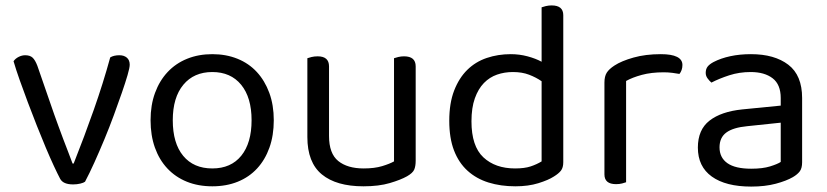

<svg xmlns="http://www.w3.org/2000/svg" viewBox="-20 -675 3053 709"><path d="M459 -436Q459 -425 451 -397.5Q443 -370 430 -332.5Q417 -295 400.5 -250Q384 -205 365.5 -160.5Q347 -116 328.5 -75Q310 -34 294 -4Q289 0 276.5 3Q264 6 250 6Q213 6 202 -15Q193 -32 179 -62Q165 -92 149 -130Q133 -168 116 -211Q99 -254 83 -296.5Q67 -339 53 -378.5Q39 -418 30 -449Q37 -459 49 -465Q61 -471 73 -471Q91 -471 100.5 -462Q110 -453 118 -432L180 -253Q186 -236 195 -211.5Q204 -187 213.5 -161.5Q223 -136 232.5 -112Q242 -88 248 -71H252Q292 -172 326.5 -270Q361 -368 387 -463Q400 -471 421 -471Q438 -471 448.5 -462Q459 -453 459 -436Z M764 13Q712 13 670 -4Q628 -21 598 -53Q568 -85 552 -130Q536 -175 536 -231Q536 -287 552.5 -332Q569 -377 599 -409Q629 -441 671 -458Q713 -475 764 -475Q815 -475 857 -458Q899 -441 928.5 -409Q958 -377 974.5 -332Q991 -287 991 -231Q991 -175 975 -130Q959 -85 929.5 -53Q900 -21 858 -4Q816 13 764 13ZM618 -231Q618 -146 656.5 -99.5Q695 -53 764 -53Q833 -53 871 -100Q909 -147 909 -231Q909 -315 870.5 -362Q832 -409 764 -409Q696 -409 657 -362Q618 -315 618 -231Z M1115 -460Q1120 -462 1130.5 -464.5Q1141 -467 1153 -467Q1195 -467 1195 -430V-173Q1195 -108 1229 -80.5Q1263 -53 1323 -53Q1363 -53 1391 -61.5Q1419 -70 1435 -79V-460Q1440 -462 1450.5 -464.5Q1461 -467 1472 -467Q1515 -467 1515 -430V-82Q1515 -61 1509.5 -48.5Q1504 -36 1483 -24Q1460 -11 1419.5 1Q1379 13 1322 13Q1222 13 1168.5 -31Q1115 -75 1115 -169Z M2060 -76Q2060 -56 2051.5 -45Q2043 -34 2025 -23Q2005 -10 1968 1.5Q1931 13 1883 13Q1829 13 1784 -1Q1739 -15 1706.5 -44.5Q1674 -74 1656.5 -119.5Q1639 -165 1639 -229Q1639 -294 1657 -340.5Q1675 -387 1705.5 -417Q1736 -447 1777.5 -461Q1819 -475 1866 -475Q1898 -475 1928 -467Q1958 -459 1980 -447V-648Q1985 -650 1995.5 -652.5Q2006 -655 2017 -655Q2060 -655 2060 -619ZM1980 -375Q1960 -389 1934 -399Q1908 -409 1874 -409Q1843 -409 1815.5 -399.5Q1788 -390 1767 -368.5Q1746 -347 1733.5 -312Q1721 -277 1721 -227Q1721 -135 1765 -94Q1809 -53 1882 -53Q1917 -53 1939.5 -60.5Q1962 -68 1980 -79Z M2292 -2Q2287 0 2277 2.5Q2267 5 2255 5Q2212 5 2212 -31V-370Q2212 -393 2220.5 -406.5Q2229 -420 2249 -433Q2275 -450 2319.5 -462.5Q2364 -475 2420 -475Q2500 -475 2500 -435Q2500 -425 2497 -416.5Q2494 -408 2489 -402Q2479 -404 2463 -406Q2447 -408 2431 -408Q2385 -408 2350 -398.5Q2315 -389 2292 -376Z M2863 -77V-222L2739 -209Q2687 -204 2662 -185.5Q2637 -167 2637 -131Q2637 -93 2666 -72.5Q2695 -52 2754 -52Q2796 -52 2823.5 -60.5Q2851 -69 2863 -77ZM2942 -313V-76Q2942 -54 2933.5 -42.5Q2925 -31 2908 -21Q2884 -7 2844.5 3.5Q2805 14 2754 14Q2660 14 2608.5 -23Q2557 -60 2557 -130Q2557 -196 2600 -229.5Q2643 -263 2721 -271L2863 -285V-313Q2863 -363 2833 -386Q2803 -409 2752 -409Q2710 -409 2673 -397Q2636 -385 2607 -370Q2599 -377 2592.5 -386Q2586 -395 2586 -406Q2586 -420 2593 -429Q2600 -438 2615 -446Q2642 -460 2677 -467.5Q2712 -475 2753 -475Q2840 -475 2891 -436Q2942 -397 2942 -313Z"/></svg>

Font: Baloo 2 Latin
Style: Regular
Weight: 400
Designer: Sarang Kulkarni and Ek Type
Foundry: Ek Type
Version: Version 1.001